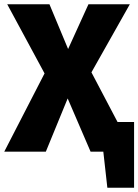

<svg xmlns="http://www.w3.org/2000/svg" viewBox="-27 -715 652 905"><path d="M605 170H479L460 0H400L292 -251L189 0H-7L183 -369L7 -695H206L294 -484L390 -695H585L404 -374L527 -140H605Z"/></svg>

Font: Trujillo ExtraBold
Style: Regular
Weight: 800
Designer: Fira Sans original fonts by bBox Type GmbH, Carrois Corporate GbR, & Edenspiekermann AG / Changes by Cristiano Sobral
Foundry: Fira Sans original fonts by bBox Type GmbH, Carrois Corporate GbR, & Edenspiekermann AG / Changes by Cristiano Sobral
Version: Version 4.301;July 28, 2020;FontCreator 13.0.0.2655 64-bit